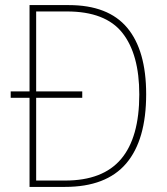

<svg xmlns="http://www.w3.org/2000/svg" viewBox="-20 -734 654 754"><path d="M250 -714Q405 -714 479.5 -625Q554 -536 554 -364Q554 -184 475.5 -92Q397 0 235 0H96V-350H22V-375H96V-714ZM243 -689H122V-375H303V-350H122V-25H236Q384 -25 455.5 -109.5Q527 -194 527 -363Q527 -521 460.5 -605Q394 -689 243 -689Z"/></svg>

Font: Noto Sans Tamil SemiCondensed Thin
Style: Regular
Weight: 100
Width: 4
Designer: Jelle Bosma - Monotype Design Team
Foundry: Monotype Imaging Inc.
Version: Version 2.004; ttfautohint (v1.8.4.7-5d5b)